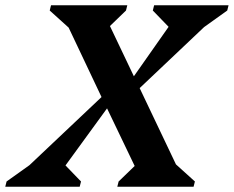

<svg xmlns="http://www.w3.org/2000/svg" viewBox="-57 -710 889 730"><path d="M-37 0 -32 -20 55 -82 329 -341 204 -605 132 -670 137 -690H427L422 -670L361 -611L452 -420L584 -608L524 -670L529 -690H812L807 -670L719 -607L474 -375L612 -85L684 -20L679 0H389L394 -20L455 -79L350 -298L192 -81L251 -20L246 0Z"/></svg>

Font: Platypi SemiBold
Style: Italic
Weight: 600
Italic angle: -13°
Designer: David Sargent
Foundry: Bolt Cutter Type
Version: Version 1.200; ttfautohint (v1.8.4.7-5d5b)